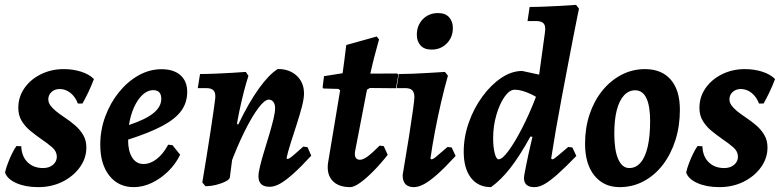

<svg xmlns="http://www.w3.org/2000/svg" viewBox="-20 -757 3206 789"><path d="M67.4 -156Q68.7 -114.5 93.3 -90.4Q117.8 -66.4 157.1 -66.4Q182 -66.4 197.8 -79.8Q213.5 -93.2 213.5 -112.9Q213.5 -134.8 194.6 -151.4Q175.6 -167.9 149.6 -185.4Q127.6 -200.8 105.9 -218.4Q84.2 -235.9 69.7 -259.2Q55.2 -282.5 55.2 -313.6Q55.2 -358.4 80.1 -394.4Q104.9 -430.4 147.7 -451.7Q190.5 -473 241.8 -473Q280.3 -473 313.7 -462.3Q347 -451.6 366 -432.1Q355.5 -404.2 342.5 -377.1Q329.5 -350.1 318.9 -331.6H300Q289.4 -359.6 269.3 -375.4Q249.3 -391.2 225.1 -391.2Q205.6 -391.2 192 -379.1Q178.5 -367 178.5 -348.9Q178.5 -335.6 187 -324Q195.5 -312.4 208.5 -301.5Q225.5 -287.6 247.2 -273.2Q268.9 -258.8 288.9 -241.6Q308.9 -224.3 321.9 -202.3Q334.9 -180.2 334.9 -151Q334.9 -106.7 308 -69.5Q281.2 -32.3 236.5 -10.1Q191.8 12 137.1 12Q84.8 12 47.2 -4.6Q9.6 -21.2 0.7 -48.1Q4.2 -64.9 12.1 -85.6Q19.9 -106.4 29.4 -125.8Q38.9 -145.2 47.5 -156.9Z M749.3 -379.2Q749.3 -335.4 724.9 -301.7Q700.4 -268 647.3 -239.7Q594.2 -211.3 506.4 -183.2Q506 -137.3 522.8 -110.2Q539.6 -83.1 569.6 -83.1Q597.8 -83.1 624.2 -103.7Q650.6 -124.3 671.1 -162.4L688.7 -160.5L720.3 -121.2Q702.2 -83.5 671.2 -53Q640.1 -22.6 603.4 -5.3Q566.7 12 529.6 12Q466.6 12 429.3 -35.2Q392 -82.4 392 -162Q392 -222.7 412.6 -278.4Q433.2 -334.2 468.7 -378Q504.1 -421.8 549.3 -447.2Q594.6 -472.6 643.8 -472.6Q693.5 -472.6 721.4 -448.1Q749.3 -423.5 749.3 -379.2ZM609.5 -386.6Q587.1 -386.6 566.8 -368.3Q546.5 -350 531.5 -317.7Q516.6 -285.4 509.9 -243.3Q578.9 -266.2 610.8 -292.4Q642.8 -318.5 642.8 -351Q642.8 -386.6 609.5 -386.6Z M1088.5 10.6Q1042.1 10.6 1042.1 -31.9Q1042.1 -47.6 1049 -75.7Q1055.8 -103.8 1066.2 -137.3Q1076.5 -170.9 1086.7 -205Q1096.8 -239.1 1103.7 -267.5Q1110.5 -295.9 1110.5 -312.4Q1110.5 -328.6 1103.5 -338.1Q1096.4 -347.6 1084.6 -347.6Q1067.5 -347.6 1041.4 -312.7Q1015.3 -277.9 984.8 -216.5Q954.3 -155.1 924.6 -75.2L938.5 -250.5L959.3 -245.8Q1001.4 -333.8 1043.1 -392.1Q1084.8 -450.5 1121.4 -473.5Q1170 -473.5 1199.7 -445.5Q1229.3 -417.6 1229.3 -372.5Q1229.3 -351.5 1220.2 -316.8Q1211 -282.1 1198.3 -242.9Q1185.6 -203.7 1174.1 -167.8Q1162.7 -132 1157.5 -107.2L1160.5 -103.7Q1164.6 -103.7 1170.4 -107.2Q1176.2 -110.7 1189.2 -121.9Q1202.3 -133.1 1226.4 -154.6L1243.8 -152.2L1259.1 -117.4Q1216 -70.6 1184.6 -42.6Q1153.3 -14.6 1130.5 -2Q1107.7 10.6 1088.5 10.6ZM824.2 8.1 811.4 -7.2Q820 -58.5 828.9 -114.1Q837.8 -169.7 845.6 -220.1Q853.3 -270.4 858.3 -306.2Q863.2 -342 864.6 -353.6Q866.4 -375.5 857.7 -385.2Q849.1 -394.9 827.4 -394.9H792.7L802 -452.8Q832.4 -452.8 884.9 -455.2Q937.4 -457.6 990.1 -461.5L1000.9 -445.4Q991.1 -415.6 981.3 -376.8Q971.5 -338 963.5 -299.8Q955.5 -261.5 951.4 -231.9L937.4 -126.6L924.5 -28Q923.6 -20 907.5 -11.6Q891.4 -3.2 868.6 2.5Q845.8 8.1 824.2 8.1Z M1557.1 -156.4 1573.2 -120.7Q1543.4 -82.9 1513.5 -52.8Q1483.6 -22.7 1459.1 -5.4Q1434.6 12 1419 12Q1371 12 1346.7 -13.9Q1322.3 -39.8 1327.7 -85.6L1377.7 -385.8L1370.9 -391.6L1308.7 -393.3L1305.7 -398.3L1311.5 -444L1387.9 -456.1Q1391.9 -483.7 1395.2 -510.3Q1398.4 -536.9 1400.7 -554.5Q1403 -572 1403 -572L1528.1 -607L1537.7 -595Q1537.7 -595 1532.2 -575.2Q1526.6 -555.5 1518.2 -523.3Q1509.9 -491.2 1501.8 -454.4L1611.6 -455L1617 -450.2L1607.2 -394.4L1500 -395.4L1488.1 -388.5L1438.8 -133.3Q1434.7 -100.5 1459.5 -100.5Q1471.7 -100.5 1489.9 -113.5Q1508.2 -126.6 1540.1 -158.7Z M1752.4 -102.3Q1759 -102.3 1770.1 -111.3Q1781.2 -120.3 1819.2 -153.2L1836.2 -150.9L1852.3 -116.1Q1810.1 -70.2 1778.6 -41.9Q1747 -13.7 1723.5 -0.9Q1700 12 1680.8 12Q1634.6 12 1634.6 -37.4Q1649.6 -125.3 1660.4 -193.9Q1671.2 -262.5 1677.1 -305.4Q1682.9 -348.3 1682.9 -357Q1682.9 -377.3 1674.1 -386.1Q1665.2 -394.9 1644.9 -394.9H1609.8L1619 -452.8Q1641.8 -452.8 1674.2 -454Q1706.6 -455.2 1742 -457.4Q1777.4 -459.6 1808.5 -461.5L1820.7 -445.9Q1806.9 -397.8 1792.9 -337.6Q1778.9 -277.4 1767.4 -216.9Q1756 -156.5 1748.9 -105.9ZM1753.4 -553.2Q1723.2 -553.2 1708.1 -570.4Q1692.9 -587.5 1692.9 -614Q1692.9 -652.6 1717.5 -678Q1742.1 -703.3 1780.4 -703.3Q1810.5 -703.3 1825.7 -685.9Q1841 -668.6 1841 -642.1Q1841 -603.9 1816.1 -578.6Q1791.2 -553.2 1753.4 -553.2Z M2248.4 -102.3Q2252.5 -102.3 2256.4 -104.7Q2260.4 -107.1 2273.4 -117.8Q2286.4 -128.5 2315.3 -153.2L2332.2 -150.9L2348.4 -116.1Q2301.1 -67.2 2269.5 -39.4Q2238 -11.7 2216.5 0.1Q2195.1 12 2176 12Q2133.2 12 2133.2 -25.6Q2133.2 -30.7 2135.9 -45.8Q2138.6 -60.9 2142.9 -81.4Q2147.1 -102 2151.7 -123.6Q2156.4 -145.1 2160.9 -164.1Q2165.4 -183.1 2168.1 -194.8L2159.7 -195.9Q2115.3 -115.3 2076.6 -65.9Q2037.9 -16.5 1997.6 12Q1944.8 12 1915.2 -26.5Q1885.6 -65 1885.6 -133.5Q1885.6 -194.1 1906.3 -252.9Q1926.9 -311.8 1962 -359.8Q1997 -407.9 2039.6 -436.6Q2082.1 -465.4 2125.9 -465.4L2195.6 -450.3L2219.8 -627Q2222.8 -650.4 2214.2 -660.5Q2205.6 -670.5 2182.9 -670.5H2147.8L2156.5 -728.4Q2184.4 -728.4 2217.3 -729.8Q2250.2 -731.3 2280 -732.7Q2309.8 -734.2 2328.5 -735.6Q2347.2 -737.1 2347.2 -737.1L2359.3 -721.5Q2359.3 -721.5 2353 -691Q2346.7 -660.6 2336.6 -608.5Q2326.5 -556.5 2314.1 -491.5Q2301.7 -426.6 2288.6 -357.6Q2275.5 -288.6 2264.2 -223.2Q2253 -157.9 2245 -105.9ZM2028.8 -102.3Q2044.2 -102.3 2070.4 -138.1Q2096.6 -174 2126.5 -232.4Q2156.5 -290.8 2182.5 -359.1Q2173.7 -364.6 2159.2 -371.4Q2144.6 -378.2 2127.6 -383.3Q2110.6 -388.4 2095.4 -388.4Q2073.7 -388.4 2053.2 -359Q2032.7 -329.5 2019.6 -284Q2006.5 -238.4 2006.5 -188.8Q2006.5 -152.1 2013 -127.2Q2019.5 -102.3 2028.8 -102.3Z M2526.4 12Q2461.2 12 2422.7 -35.4Q2384.2 -82.9 2384.2 -166.4Q2384.2 -231.1 2402.7 -286.7Q2421.1 -342.2 2454.7 -383.9Q2488.3 -425.6 2533.4 -449.3Q2578.4 -473 2630.6 -473Q2698.9 -473 2736.4 -429.7Q2773.9 -386.5 2773.9 -306Q2773.9 -238.6 2755.4 -180.8Q2737 -122.9 2703.7 -79.6Q2670.4 -36.4 2625 -12.2Q2579.7 12 2526.4 12ZM2566 -66.4Q2592.7 -66.4 2611.9 -88.1Q2631.2 -109.8 2641.4 -153.2Q2651.6 -196.6 2651.6 -259.5Q2651.6 -321.6 2636.2 -353.8Q2620.8 -386 2590 -386Q2563.8 -386 2544.3 -365.1Q2524.9 -344.2 2514.6 -304.6Q2504.4 -265 2504.4 -207.9Q2504.4 -139.2 2520.6 -102.8Q2536.8 -66.4 2566 -66.4Z M2866.4 -156Q2867.7 -114.5 2892.3 -90.4Q2916.8 -66.4 2956.1 -66.4Q2981 -66.4 2996.8 -79.8Q3012.5 -93.2 3012.5 -112.9Q3012.5 -134.8 2993.6 -151.4Q2974.6 -167.9 2948.6 -185.4Q2926.6 -200.8 2904.9 -218.4Q2883.2 -235.9 2868.7 -259.2Q2854.2 -282.5 2854.2 -313.6Q2854.2 -358.4 2879.1 -394.4Q2903.9 -430.4 2946.7 -451.7Q2989.5 -473 3040.8 -473Q3079.3 -473 3112.7 -462.3Q3146 -451.6 3165 -432.1Q3154.5 -404.2 3141.5 -377.1Q3128.5 -350.1 3117.9 -331.6H3099Q3088.4 -359.6 3068.3 -375.4Q3048.3 -391.2 3024.1 -391.2Q3004.6 -391.2 2991 -379.1Q2977.5 -367 2977.5 -348.9Q2977.5 -335.6 2986 -324Q2994.5 -312.4 3007.5 -301.5Q3024.5 -287.6 3046.2 -273.2Q3067.9 -258.8 3087.9 -241.6Q3107.9 -224.3 3120.9 -202.3Q3133.9 -180.2 3133.9 -151Q3133.9 -106.7 3107 -69.5Q3080.2 -32.3 3035.5 -10.1Q2990.8 12 2936.1 12Q2883.8 12 2846.2 -4.6Q2808.6 -21.2 2799.7 -48.1Q2803.2 -64.9 2811.1 -85.6Q2818.9 -106.4 2828.4 -125.8Q2837.9 -145.2 2846.5 -156.9Z"/></svg>

Font: Alegreya
Style: Italic
Weight: 400
Italic angle: -7°
Designer: Juan Pablo del Peral
Foundry: Huerta Tipografica
Version: Version 2.009